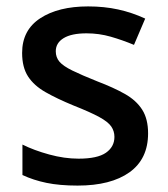

<svg xmlns="http://www.w3.org/2000/svg" viewBox="-20 -569 525 599"><path d="M442 -153Q442 -73 384 -31.5Q326 10 222 10Q166 10 125 1.5Q84 -7 50 -23V-118Q86 -100 133.5 -87Q181 -74 225 -74Q284 -74 310.5 -92.5Q337 -111 337 -142Q337 -160 327 -174.5Q317 -189 289.5 -204Q262 -219 209 -240Q158 -261 122 -281.5Q86 -302 67.5 -330.5Q49 -359 49 -404Q49 -475 105.5 -512Q162 -549 255 -549Q305 -549 348.5 -539.5Q392 -530 433 -511L398 -429Q362 -444 325.5 -454.5Q289 -465 250 -465Q203 -465 178.5 -450Q154 -435 154 -409Q154 -390 165.5 -376.5Q177 -363 205.5 -349Q234 -335 284 -315Q334 -296 369.5 -276Q405 -256 423.5 -227Q442 -198 442 -153Z"/></svg>

Font: Noto Sans Adlam Unjoined Medium
Style: Regular
Weight: 500
Version: Version 3.001